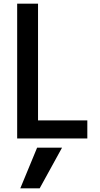

<svg xmlns="http://www.w3.org/2000/svg" viewBox="-20 -750 540 1040"><path d="M195 270H90L181 50H316ZM73 0V-730H186V-98H453V0Z"/></svg>

Font: M PLUS Code Latin Medium
Style: Regular
Weight: 500
Designer: Coji Morishita
Foundry: UNDERFOREST DESIGN
Version: Version 1.002; ttfautohint (v1.8.3)